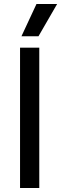

<svg xmlns="http://www.w3.org/2000/svg" viewBox="-20 -938 305 958"><path d="M80 -700H176V0H80ZM162 -918H265L172 -757H87Z"/></svg>

Font: Chakra Petch Medium
Style: Regular
Weight: 500
Designer: Katatrad Aksorn Co.,Ltd.
Foundry: Cadson Demak Co.,Ltd.
Version: Version 1.000; ttfautohint (v1.6)